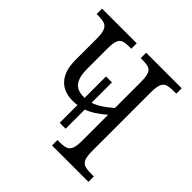

<svg xmlns="http://www.w3.org/2000/svg" viewBox="-147 -658 779 779"><g transform="rotate(45 243.0 -268.0)"><path d="M467 -31V0H258V-31H266Q292 -31 305.5 -35.5Q319 -40 325 -55Q331 -70 331 -102V-249Q285 -209 249 -197V-87H215V-189Q207 -187 189 -187Q136 -187 108 -219.5Q80 -252 80 -312V-433Q80 -465 74 -480Q68 -495 55 -500Q42 -505 16 -505H9V-536H208V-505H200Q174 -505 162 -500.5Q150 -496 144.5 -481.5Q139 -467 139 -435V-319Q139 -274 155.5 -252Q172 -230 208 -230H215V-353H249V-236Q285 -247 331 -288V-434Q331 -466 325.5 -481Q320 -496 307.5 -500.5Q295 -505 270 -505H262V-536H466V-505H452Q427 -505 414 -500.5Q401 -496 395 -481Q389 -466 389 -434V-102Q389 -70 395 -55Q401 -40 414 -35.5Q427 -31 453 -31Z"/></g></svg>

Font: Noto Serif CondLight
Style: Regular
Weight: 300
Width: 3
Designer: Monotype Design Team
Foundry: Monotype Imaging Inc.
Version: Version 1.001